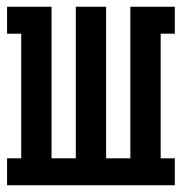

<svg xmlns="http://www.w3.org/2000/svg" viewBox="-20 -550 540 570"><path d="M1 0V-80H43V-450H1V-530H133V-80H205V-530H295V-80H367V-530H499V-450H457V-80H499V0Z"/></svg>

Font: Iosevka Slab Medium
Style: Regular
Weight: 500
Monospace: yes
Designer: Belleve Invis
Foundry: Belleve Invis
Version: Version 11.1.1; ttfautohint (v1.8.3)